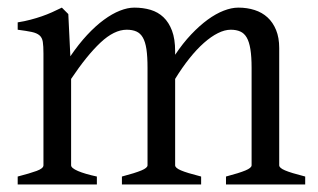

<svg xmlns="http://www.w3.org/2000/svg" viewBox="-20 -489 843 509"><path d="M579.1 0V-21Q614.3 -30.3 630.6 -37.1Q647 -43.9 647 -50.8V-309.1Q647 -338.9 643.8 -358.6Q640.6 -378.4 634 -389.6Q627.4 -400.9 616.9 -405.5Q606.4 -410.2 591.8 -410.2Q575.7 -410.2 557.6 -401.1Q539.6 -392.1 520.5 -375.2Q501.5 -358.4 482.2 -334.2Q462.9 -310.1 444.3 -279.8V-50.8Q444.3 -43.9 459.5 -37.4Q474.6 -30.8 513.2 -21V0H303.2V-21Q338.4 -30.3 354.7 -37.1Q371.1 -43.9 371.1 -50.8V-309.1Q371.1 -338.9 368.2 -358.6Q365.2 -378.4 358.6 -389.6Q352.1 -400.9 341.6 -405.5Q331.1 -410.2 315.9 -410.2Q282.7 -410.2 246.3 -376Q210 -341.8 168.5 -279.8V-50.8Q168.5 -43.5 186.8 -35.6Q205.1 -27.8 236.8 -21V0H26.9V-21Q59.1 -29.3 77.1 -35.9Q95.2 -42.5 95.2 -50.8V-347.2Q95.2 -366.7 93.5 -377.9Q91.8 -389.2 84.7 -395.3Q77.6 -401.4 64 -404.3Q50.3 -407.2 26.9 -410.2V-429.7Q45.4 -432.6 61 -436.8Q76.7 -440.9 90.8 -445.8Q105 -450.7 117.9 -456.5Q130.9 -462.4 144 -468.8L161.1 -451.7L166.5 -339.8Q188.5 -372.1 210.9 -396.2Q233.4 -420.4 255.4 -436.5Q277.3 -452.6 297.9 -460.7Q318.4 -468.8 335.9 -468.8Q359.4 -468.8 379.2 -462.9Q398.9 -457 413.3 -443.4Q427.7 -429.7 436 -407.7Q444.3 -385.7 444.3 -353V-343.8Q464.8 -374.5 486.8 -397.7Q508.8 -420.9 530.5 -436.8Q552.2 -452.6 573 -460.7Q593.8 -468.8 611.8 -468.8Q635.3 -468.8 655 -462.4Q674.8 -456.1 689.2 -442.9Q703.6 -429.7 711.9 -409.4Q720.2 -389.2 720.2 -361.8V-50.8Q720.2 -43.9 735.4 -37.4Q750.5 -30.8 789.1 -21V0Z"/></svg>

Font: Akkhara
Style: Regular
Weight: 400
Designer: J. Victor Gaultney
Version: Version 1.00 June 13, 2006, initial release